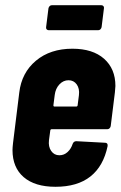

<svg xmlns="http://www.w3.org/2000/svg" viewBox="-20 -709 463 737"><path d="M392 -213H178Q176 -213 174.5 -211.5Q173 -210 173 -208L168 -171Q165 -146 176.5 -129.5Q188 -113 208 -113Q226 -113 239.5 -125.5Q253 -138 259 -157Q263 -167 273 -167L384 -161Q389 -161 391.5 -157.5Q394 -154 393 -148Q377 -71 327 -31.5Q277 8 193 8Q114 8 71 -29Q28 -66 28 -133Q28 -142 30 -160L54 -354Q63 -430 118 -476Q173 -522 258 -522Q336 -522 379.5 -483.5Q423 -445 423 -379Q423 -372 421 -354L405 -225Q404 -220 400.5 -216.5Q397 -213 392 -213ZM190 -344 185 -305Q185 -300 189 -300H273Q275 -300 276.5 -301.5Q278 -303 278 -305L283 -344Q286 -369 274.5 -385Q263 -401 243 -401Q223 -401 208 -385Q193 -369 190 -344ZM157 -605 166 -677Q167 -682 170.5 -685.5Q174 -689 179 -689H369Q374 -689 377 -685.5Q380 -682 379 -677L370 -605Q369 -600 365.5 -596.5Q362 -593 357 -593H167Q162 -593 159 -596.5Q156 -600 157 -605Z"/></svg>

Font: Barlow Condensed
Style: Bold Italic
Weight: 700
Width: 3
Italic angle: -7°
Designer: Jeremy Tribby
Foundry: Tribby Type
Version: Version 1.408